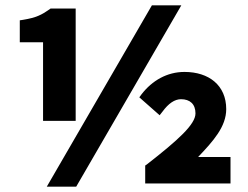

<svg xmlns="http://www.w3.org/2000/svg" viewBox="-20 -686 927 718"><path d="M263 -234V-654H169L165 -651C135 -630 115 -620 67 -612L54 -610V-528H141V-234ZM658 -666H548L155 12H265ZM842 0V-99H721C777 -158 826 -212 826 -278C826 -367 761 -417 670 -417C605 -417 549 -385 509 -333L501 -322L577 -255L588 -269C610 -299 633 -315 657 -315C690 -315 711 -297 711 -262C711 -221 647 -163 529 -71L523 -67V0Z"/></svg>

Font: Falling Sky
Style: Bd+
Weight: 400
Designer: Paul D. Hunt
Foundry: Adobe Systems Incorporated
Version: Version 1.02